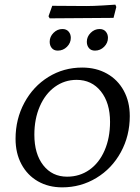

<svg xmlns="http://www.w3.org/2000/svg" viewBox="-20 -798 604 827"><path d="M47 -200Q47 -285 85 -355.5Q123 -426 188.5 -466.5Q254 -507 334 -507Q394 -507 440.5 -481Q487 -455 513 -407.5Q539 -360 539 -298Q539 -213 500.5 -142.5Q462 -72 395 -31.5Q328 9 248 9Q189 9 143.5 -17Q98 -43 72.5 -90.5Q47 -138 47 -200ZM454 -273Q454 -355 414.5 -404.5Q375 -454 310 -454Q258 -454 216.5 -424Q175 -394 151.5 -340Q128 -286 128 -218Q128 -135 166.5 -86Q205 -37 269 -37Q323 -37 365 -66.5Q407 -96 430.5 -150Q454 -204 454 -273ZM469 -721 332 -720 194 -719 189 -728 205 -773 352 -772Q382 -772 423 -774.5Q464 -777 477 -778L481 -768ZM194 -618Q194 -640 210.5 -656.5Q227 -673 249 -673Q266 -673 275.5 -662Q285 -651 285 -635Q285 -613 268.5 -596.5Q252 -580 229 -580Q212 -580 203 -591Q194 -602 194 -618ZM354 -618Q354 -640 370.5 -656.5Q387 -673 409 -673Q426 -673 435.5 -662Q445 -651 445 -635Q445 -613 428.5 -596.5Q412 -580 389 -580Q372 -580 363 -591Q354 -602 354 -618Z"/></svg>

Font: Alegreya SC
Style: Italic
Weight: 400
Italic angle: -7°
Designer: Juan Pablo del Peral
Foundry: Huerta Tipografica
Version: Version 2.007; ttfautohint (v1.6)